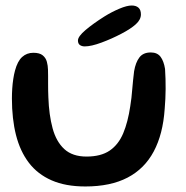

<svg xmlns="http://www.w3.org/2000/svg" viewBox="-20 -648 678 701"><path d="M291.6 32.8Q219.4 32.8 168.4 10.4Q117.4 -11.9 85.4 -53.8Q53.4 -95.8 38.4 -155Q23.5 -214.2 23.5 -288.4Q23.5 -306.7 24.7 -324.8Q25.9 -343 28.5 -359.9Q31.1 -376.9 34.8 -390.4Q44 -424.8 60.9 -440Q77.8 -455.3 101.8 -455.3Q124.7 -455.3 136 -445.9Q147.4 -436.6 151.1 -422.4Q154.9 -408.2 155.2 -393.9Q155.6 -384.1 155.6 -371.1Q155.6 -358.1 155.6 -344Q155.7 -330 155.8 -316.7Q156 -303.3 156.6 -292.4Q158.8 -228.5 172 -179.8Q185.1 -131.1 214.8 -103.7Q244.6 -76.4 295.8 -76.4Q348.5 -76.4 380.5 -98.2Q412.4 -120 429.8 -161.2Q447.1 -202.4 455.6 -260.3Q458.2 -275.2 459.9 -291Q461.7 -306.8 462.9 -322.8Q464.2 -338.8 465.9 -355.2Q467.6 -371.6 469.6 -387.9Q475.1 -420.3 489 -438.4Q502.8 -456.5 530.7 -456.5Q554.2 -456.5 566.2 -440.7Q578.1 -424.8 582.6 -396.3Q583.9 -378.2 584.3 -359.8Q584.8 -341.4 584.7 -323.1Q584.5 -304.7 583.7 -286.5Q582.9 -268.3 581.3 -250.6Q575.1 -158.4 541.4 -95.2Q507.8 -32 445.8 0.4Q383.7 32.8 291.6 32.8ZM289.6 -478.6Q278.6 -478.6 271.6 -483.7Q264.6 -488.7 264.6 -500.2Q264.6 -514.8 292.1 -538.2Q319.6 -561.5 360.8 -587.6Q387.9 -604.5 415.7 -616.2Q443.4 -627.9 460.8 -627.9Q476.6 -627.9 485.5 -620Q494.5 -612.1 494.5 -595.5Q494.5 -576.1 475.8 -559.4Q457.2 -542.6 423.6 -525.1Q388.1 -506.4 350.5 -492.5Q313 -478.6 289.6 -478.6Z"/></svg>

Font: Gluten Thin
Style: Regular
Weight: 100
Designer: Tyler Finck
Foundry: Etcetera Type Company
Version: Version 1.300